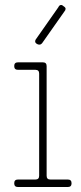

<svg xmlns="http://www.w3.org/2000/svg" viewBox="-20 -750 326 770"><path d="M52 -30H122Q137 -30 137 -45V-455Q137 -470 122 -470H52Q37 -470 37 -485Q37 -500 52 -500H152Q167 -500 167 -485V-45Q167 -30 182 -30H252Q267 -30 267 -15Q267 0 252 0H52Q37 0 37 -15Q37 -30 52 -30ZM125 -594 214 -721Q218 -730 225 -730Q230 -730 235 -725Q243 -720 243 -715Q243 -709 239 -705L149 -577Q144 -571 138 -571Q132 -571 128 -574Q121 -578 121 -584Q121 -590 125 -594Z"/></svg>

Font: ClassicType
Style: Regular
Weight: 400
Version: Version 1.004